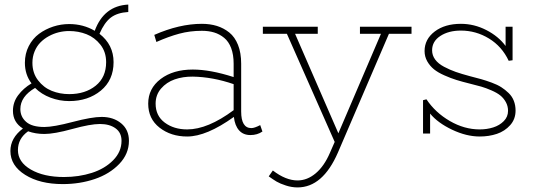

<svg xmlns="http://www.w3.org/2000/svg" viewBox="-20 -589 2364 847"><path d="M428.2 -73.2Q480.5 -73.2 514.6 -44.9Q548.8 -16.6 548.8 32.2Q548.8 89.8 506.1 134.3Q463.4 178.7 397.7 200.9Q332 223.1 256.8 223.1Q156.2 223.1 91.1 182.4Q25.9 141.6 25.9 77.1Q25.9 19.5 81.1 -22Q37.1 -49.3 37.1 -100.1Q37.1 -138.2 60.1 -168.9Q83 -199.7 119.1 -221.2Q89.8 -259.8 89.8 -312Q89.8 -352.5 106.9 -385.7Q124 -418.9 152.1 -439.7Q180.2 -460.4 214.6 -471.7Q249 -482.9 285.2 -482.9Q347.2 -482.9 397.9 -453.1Q438.5 -563.5 545.9 -568.8V-536.1Q497.6 -533.2 469 -511.5Q440.4 -489.7 418.9 -439.9Q481 -391.6 481 -314.9Q481 -235.4 424.8 -189.2Q368.7 -143.1 285.2 -143.1Q242.7 -143.1 202.6 -158.2Q162.6 -173.3 134.8 -201.2Q69.8 -163.1 69.8 -107.9Q69.8 -73.7 95.5 -51.3Q121.1 -28.8 175.8 -28.8Q215.8 -28.8 300.3 -51Q384.8 -73.2 428.2 -73.2ZM285.2 -452.1Q261.7 -452.1 239 -446.5Q216.3 -440.9 195.3 -429.4Q174.3 -418 158.2 -401.6Q142.1 -385.3 132.6 -362.1Q123 -338.9 123 -312Q123 -267.1 147.7 -234.9Q172.4 -202.6 208.3 -188.2Q244.1 -173.8 285.2 -173.8Q356 -173.8 402.1 -210.9Q448.2 -248 448.2 -314.9Q448.2 -359.9 423.1 -391.8Q397.9 -423.8 361.8 -438Q325.7 -452.1 285.2 -452.1ZM262.2 191.9Q328.1 191.9 385.3 173.6Q442.4 155.3 479.2 117.9Q516.1 80.6 516.1 32.2Q516.1 -3.9 489.7 -22.9Q463.4 -42 420.9 -42Q378.9 -42 299.1 -20Q219.2 2 175.8 2Q136.7 2 104 -9.8Q59.1 22 59.1 73.2Q59.1 126 116 158.9Q172.9 191.9 262.2 191.9Z M1127.9 -37.1 1137.7 -8.8Q1115.2 6.8 1084.5 6.8Q1053.2 6.8 1034.7 -13.9Q1016.1 -34.7 1011.7 -73.2Q891.1 13.2 805.7 13.2Q733.9 13.2 683.8 -25.9Q633.8 -64.9 633.8 -131.8Q633.8 -198.7 688.7 -240.5Q743.7 -282.2 830.6 -282.2Q907.7 -282.2 1010.7 -249V-308.1Q1010.7 -347.7 999.8 -376.7Q988.8 -405.8 968.8 -422.1Q948.7 -438.5 924.6 -445.8Q900.4 -453.1 870.6 -453.1Q817.9 -453.1 770.8 -440.4Q723.6 -427.7 669.9 -403.8L660.6 -435.1Q771.5 -483.9 870.6 -483.9Q906.7 -483.9 936.8 -474.6Q966.8 -465.3 991.5 -445.6Q1016.1 -425.8 1030 -390.9Q1043.9 -356 1043.9 -308.1V-97.2Q1043.9 -23.9 1088.9 -23.9Q1102.5 -23.9 1127.9 -37.1ZM666.5 -131.8Q666.5 -78.1 706.8 -48.1Q747.1 -18.1 805.7 -18.1Q896.5 -18.1 1010.7 -103V-217.8Q918.5 -249.5 830.6 -251Q787.1 -251.5 750.7 -238.8Q714.4 -226.1 690.4 -198.2Q666.5 -170.4 666.5 -131.8Z M1795.4 -471.2V-439.9H1695.8L1470.7 84Q1403.8 237.8 1292.5 237.8Q1267.1 237.8 1241.5 229.5Q1215.8 221.2 1200.4 212.2Q1185.1 203.1 1165.5 189L1183.6 163.1Q1240.7 207 1292.5 207Q1335.4 207 1372.8 175.5Q1410.2 144 1435.5 85L1456.5 37.1L1245.6 -439.9H1139.6V-471.2H1381.8V-439.9H1281.7L1472.7 -1L1660.6 -439.9H1567.9V-471.2Z M2053.2 -252.9Q2082.5 -245.6 2103 -239.7Q2123.5 -233.9 2148.9 -224.6Q2174.3 -215.3 2191.4 -204.3Q2208.5 -193.4 2223.9 -178.5Q2239.3 -163.6 2246.8 -144Q2254.4 -124.5 2254.4 -101.1Q2254.4 -63.5 2230.7 -36.9Q2207 -10.3 2172.1 1.5Q2137.2 13.2 2096.2 13.2Q2037.6 13.2 1974.4 -16.8Q1911.1 -46.9 1877.4 -87.9V0H1846.2V-147L1861.3 -150.9Q1900.4 -92.3 1964.4 -55.2Q2028.3 -18.1 2096.2 -18.1Q2127.9 -18.1 2155.8 -26.9Q2183.6 -35.6 2202.4 -54.7Q2221.2 -73.7 2221.2 -100.1Q2221.2 -121.1 2211.4 -138.7Q2201.7 -156.2 2187 -168Q2172.4 -179.7 2148.2 -190.2Q2124 -200.7 2103.3 -206.8Q2082.5 -212.9 2052.2 -220.2Q2018.6 -228.5 1993.4 -236.3Q1968.3 -244.1 1940.2 -256.6Q1912.1 -269 1894.3 -283.4Q1876.5 -297.9 1864.7 -318.6Q1853 -339.4 1853 -363.8Q1853 -416 1897.7 -450Q1942.4 -483.9 2013.2 -483.9Q2071.8 -483.9 2125.5 -456.3Q2179.2 -428.7 2210.4 -386.2V-471.2H2241.2V-323.2L2224.1 -320.8Q2194.3 -384.3 2137 -419.2Q2079.6 -454.1 2013.2 -454.1Q1959 -454.1 1922.6 -430.4Q1886.2 -406.7 1886.2 -367.2Q1886.2 -344.7 1899.7 -326.4Q1913.1 -308.1 1939 -294.4Q1964.8 -280.8 1990.7 -271.7Q2016.6 -262.7 2053.2 -252.9Z"/></svg>

Font: BioRhyme ExtraLight
Style: Regular
Weight: 275
Designer: Aoife Mooney
Foundry: Aoife Mooney Type
Version: Version 1.500;PS 001.500;hotconv 1.0.88;makeotf.lib2.5.64775